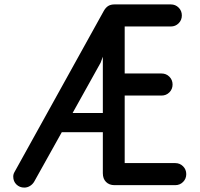

<svg xmlns="http://www.w3.org/2000/svg" viewBox="-20 -830 904 870"><path d="M774 -91Q795 -91 809.5 -76.5Q824 -62 824 -41Q824 -20 809.5 -5.5Q795 9 774 9H499Q475 9 460.5 -5.5Q446 -20 446 -45V-231H260L135 -7Q128 5 116 12.5Q104 20 90 20Q69 20 54.5 6Q40 -8 40 -30Q40 -41 46 -51L450 -780Q459 -796 470.5 -803Q482 -810 499 -810H754Q775 -810 789.5 -795.5Q804 -781 804 -760Q804 -739 789.5 -724.5Q775 -710 754 -710H545V-497H712Q733 -497 747.5 -482.5Q762 -468 762 -447Q762 -426 747.5 -411.5Q733 -397 712 -397H545V-91ZM436 -546 309 -318H446V-573Z"/></svg>

Font: Tsukimi Rounded SemiBold
Style: Regular
Weight: 600
Designer: Takashi Funayama
Foundry: Takashi Funayama
Version: Version 1.032; ttfautohint (v1.8.3)